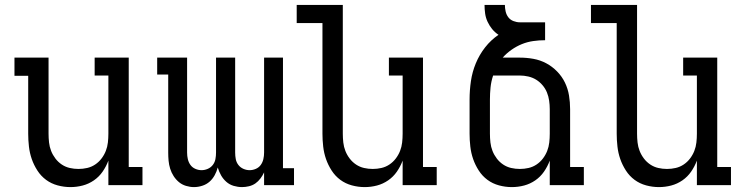

<svg xmlns="http://www.w3.org/2000/svg" viewBox="-20 -755 3040 783"><path d="M267 8Q241 8 215 1Q189 -6 168 -21.5Q147 -37 132.5 -59.5Q118 -82 109.5 -106.5Q101 -131 98 -157.5Q95 -184 95 -210V-446H39V-520H178V-210Q178 -192 180 -174Q182 -156 188.5 -139.5Q195 -123 206 -108.5Q217 -94 232 -84Q247 -74 264.5 -70Q282 -66 300 -66Q318 -66 335.5 -70Q353 -74 368 -84Q383 -94 394 -108.5Q405 -123 411.5 -139.5Q418 -156 420 -174Q422 -192 422 -210V-447H366V-520H505V-74H561V0H422V-100Q413 -76 398.5 -55Q384 -34 363 -19.5Q342 -5 317.5 1.5Q293 8 267 8Z M771 8Q755 8 738.5 3Q722 -2 709.5 -12.5Q697 -23 688 -37Q679 -51 674 -67Q669 -83 667.5 -99.5Q666 -116 666 -133V-451H621V-520H743V-133Q743 -119 746 -106Q749 -93 756.5 -82.5Q764 -72 776.5 -66.5Q789 -61 802 -61Q815 -61 827.5 -66.5Q840 -72 848 -82.5Q856 -93 858.5 -106Q861 -119 861 -133V-520H939V-133Q939 -119 941.5 -106Q944 -93 952 -82.5Q960 -72 972.5 -66.5Q985 -61 998 -61Q1011 -61 1023.5 -66.5Q1036 -72 1043.5 -82.5Q1051 -93 1054 -106Q1057 -119 1057 -133V-520H1134V-69H1179V0H1057V-52Q1051 -39 1042 -27Q1033 -15 1021.5 -7Q1010 1 995.5 4.5Q981 8 967 8Q950 8 933 3Q916 -2 903 -13.5Q890 -25 881.5 -40Q873 -55 868 -72Q864 -56 855.5 -40.5Q847 -25 834.5 -14Q822 -3 805 2.5Q788 8 771 8Z M1467 8Q1441 8 1415 1Q1389 -6 1368 -21.5Q1347 -37 1332.5 -59.5Q1318 -82 1309.5 -106.5Q1301 -131 1298 -157.5Q1295 -184 1295 -210V-661H1190V-735H1378V-210Q1378 -192 1380 -174Q1382 -156 1388.5 -139.5Q1395 -123 1406 -108.5Q1417 -94 1432 -84Q1447 -74 1464.5 -70Q1482 -66 1500 -66Q1518 -66 1535.5 -70Q1553 -74 1568 -84Q1583 -94 1594 -108.5Q1605 -123 1611.5 -139.5Q1618 -156 1620 -174Q1622 -192 1622 -210V-447H1566V-520H1705V-74H1761V0H1622V-100Q1613 -76 1598.5 -55Q1584 -34 1563 -19.5Q1542 -5 1517.5 1.5Q1493 8 1467 8Z M2067 8Q2041 8 2015 1Q1989 -6 1968 -21.5Q1947 -37 1932.5 -59.5Q1918 -82 1909.5 -106.5Q1901 -131 1898 -157.5Q1895 -184 1895 -210V-349Q1895 -387 1900.5 -424.5Q1906 -462 1920.5 -497Q1935 -532 1958.5 -562Q1982 -592 2013 -613Q1998 -623 1987 -636.5Q1976 -650 1968.5 -666Q1961 -682 1958.5 -699.5Q1956 -717 1956 -735H2039Q2039 -722 2042 -708.5Q2045 -695 2053 -684.5Q2061 -674 2074 -669Q2087 -664 2100 -664H2203V-591Q2178 -591 2154 -587.5Q2130 -584 2108 -575Q2086 -566 2066 -552Q2046 -538 2030 -520H2100Q2128 -520 2155.5 -515Q2183 -510 2207.5 -497Q2232 -484 2252 -463.5Q2272 -443 2284 -418Q2296 -393 2300.5 -365.5Q2305 -338 2305 -310V-74H2361V0H2222V-100Q2213 -76 2198.5 -55Q2184 -34 2163 -19.5Q2142 -5 2117.5 1.5Q2093 8 2067 8ZM2100 -66Q2118 -66 2135.5 -70Q2153 -74 2168 -84Q2183 -94 2194 -108.5Q2205 -123 2211.5 -139.5Q2218 -156 2220 -174Q2222 -192 2222 -210V-310Q2222 -327 2219.5 -344.5Q2217 -362 2210.5 -378Q2204 -394 2192.5 -407.5Q2181 -421 2166.5 -430Q2152 -439 2134.5 -443Q2117 -447 2100 -447H1991Q1983 -423 1980.5 -398.5Q1978 -374 1978 -349V-210Q1978 -192 1980 -174Q1982 -156 1988.5 -139.5Q1995 -123 2006 -108.5Q2017 -94 2032 -84Q2047 -74 2064.5 -70Q2082 -66 2100 -66Z M2667 8Q2641 8 2615 1Q2589 -6 2568 -21.5Q2547 -37 2532.5 -59.5Q2518 -82 2509.5 -106.5Q2501 -131 2498 -157.5Q2495 -184 2495 -210V-661H2390V-735H2578V-210Q2578 -192 2580 -174Q2582 -156 2588.5 -139.5Q2595 -123 2606 -108.5Q2617 -94 2632 -84Q2647 -74 2664.5 -70Q2682 -66 2700 -66Q2718 -66 2735.5 -70Q2753 -74 2768 -84Q2783 -94 2794 -108.5Q2805 -123 2811.5 -139.5Q2818 -156 2820 -174Q2822 -192 2822 -210V-447H2766V-520H2905V-74H2961V0H2822V-100Q2813 -76 2798.5 -55Q2784 -34 2763 -19.5Q2742 -5 2717.5 1.5Q2693 8 2667 8Z"/></svg>

Font: Iosevka HT Extended
Style: Regular
Weight: 400
Width: 7
Monospace: yes
Designer: Belleve Invis
Foundry: Belleve Invis
Version: Version 32.3.0; ttfautohint (v1.8.4)